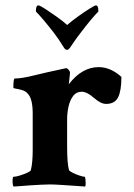

<svg xmlns="http://www.w3.org/2000/svg" viewBox="-20 -684 494 708"><path d="M30.3 3.9Q26.4 0 26.4 -16.6Q26.4 -32.2 30.3 -32.2Q38.1 -32.2 52.7 -36.6Q67.4 -41 80.1 -46.9Q92.8 -52.7 93.8 -56.6Q100.6 -84 100.6 -130.9V-264.6Q100.6 -319.3 83 -337.9Q75.2 -347.7 62 -351.6Q48.8 -355.5 39.1 -356.9Q29.3 -358.4 29.3 -360.4Q29.3 -394.5 34.2 -394.5Q59.6 -394.5 105 -405.8Q150.4 -417 201.2 -427.7L223.6 -432.6Q228.5 -432.6 233.4 -426.3Q238.3 -419.9 238.3 -416Q237.3 -410.2 235.8 -392.6Q234.4 -375 233.4 -373Q282.2 -436.5 343.8 -436.5Q387.7 -436.5 427.7 -400.4Q427.7 -349.6 415.5 -325.2Q403.3 -300.8 371.1 -300.8Q351.6 -300.8 326.2 -323.2Q300.8 -345.7 281.2 -345.7Q261.7 -345.7 250 -330.6Q238.3 -315.4 232.9 -292Q227.5 -268.6 227.5 -243.2V-144.5Q227.5 -81.1 234.4 -56.6Q236.3 -52.7 248 -46.9Q259.8 -41 273.4 -36.6Q287.1 -32.2 292 -32.2Q293.9 -32.2 294.9 -24.4Q295.9 -16.6 295.9 -7.8Q295.9 1 293.9 3.9Q286.1 2.9 260.7 1.5Q235.4 0 207.5 -2Q179.7 -3.9 164.1 -3.9Q152.3 -3.9 132.3 -2.9Q112.3 -2 90.8 -0.5Q69.3 1 52.7 2.4Q36.1 3.9 30.3 3.9ZM227.5 -500Q220.7 -500 214.8 -509.8Q197.3 -539.1 176.8 -565.4Q135.7 -618.2 112.3 -641.6Q112.3 -664.1 121.1 -664.1Q127 -664.1 146.5 -651.4Q166 -638.7 189.5 -622.1Q212.9 -605.5 227.5 -591.8Q243.2 -605.5 266.1 -622.1Q289.1 -638.7 309.1 -651.4Q329.1 -664.1 334 -664.1Q342.8 -664.1 342.8 -641.6Q330.1 -628.9 313.5 -608.9Q296.9 -588.9 275.4 -560.5Q270.5 -553.7 264.6 -546.4Q258.8 -539.1 253.9 -531.2L239.3 -509.8Q232.4 -500 227.5 -500Z"/></svg>

Font: Crimson Text
Style: Bold
Weight: 700
Designer: Sebastian Kosch
Foundry: Sebastian Kosch
Version: Version 1.100